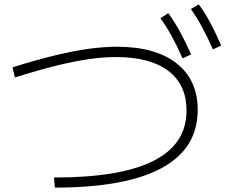

<svg xmlns="http://www.w3.org/2000/svg" viewBox="-20 -868 1040 875"><path d="M812 -602Q787 -659 763 -702.5Q739 -746 711 -785L747 -808Q778 -765 802.5 -719.5Q827 -674 851 -620ZM950 -643Q925 -700 901.5 -743.5Q878 -787 850 -827L886 -848Q917 -805 941 -759.5Q965 -714 988 -660ZM226 -59Q378 -59 491.5 -78Q605 -97 680.5 -135.5Q756 -174 793 -231Q830 -288 830 -365Q830 -482 747 -545Q664 -608 509 -608Q451 -608 384.5 -598.5Q318 -589 235.5 -568.5Q153 -548 48 -515L37 -561Q145 -595 230 -615.5Q315 -636 384 -645.5Q453 -655 513 -655Q688 -655 784.5 -579.5Q881 -504 881 -367Q881 -191 716.5 -102Q552 -13 230 -13Z"/></svg>

Font: M PLUS 2 Light
Style: Regular
Weight: 300
Designer: Coji Morishita
Foundry: UNDERFOREST DESIGN
Version: Version 1.001